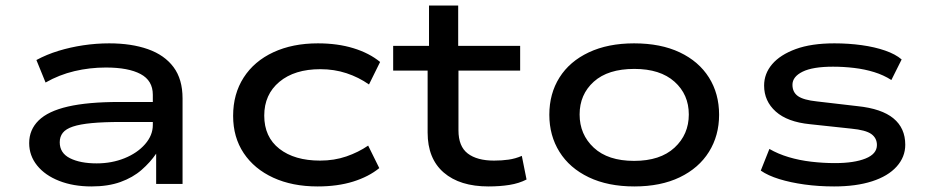

<svg xmlns="http://www.w3.org/2000/svg" viewBox="-20 -662 3347 691"><path d="M309 9Q244 9 193 -11Q142 -31 113.5 -66.5Q85 -102 85 -147Q85 -195 119 -228.5Q153 -262 224.5 -278.5Q296 -295 409 -295H548V-223H415Q353 -223 310.5 -219Q268 -215 242.5 -206.5Q217 -198 206 -184Q195 -170 195 -150Q195 -111 232 -92.5Q269 -74 328 -74Q382 -74 428 -92.5Q474 -111 502 -143Q530 -175 530 -212V-321Q530 -372 486 -395.5Q442 -419 361 -419Q303 -419 248 -406Q193 -393 144 -365L111 -446Q148 -466 190.5 -479Q233 -492 279.5 -499Q326 -506 373 -506Q453 -506 512.5 -485Q572 -464 604.5 -420.5Q637 -377 637 -308V0H542V-108V-109Q521 -78 489.5 -50.5Q458 -23 413.5 -7Q369 9 309 9Z M1123 9Q1032 9 963.5 -22.5Q895 -54 857 -111Q819 -168 819 -245Q819 -324 857 -383Q895 -442 964 -474Q1033 -506 1124 -506Q1195 -506 1252 -488.5Q1309 -471 1348 -439L1308 -358Q1271 -384 1227 -398.5Q1183 -413 1133 -413Q1040 -413 985.5 -367.5Q931 -322 931 -246Q931 -169 985.5 -126.5Q1040 -84 1132 -84Q1183 -84 1226.5 -99Q1270 -114 1305 -138L1345 -57Q1307 -26 1251 -8.5Q1195 9 1123 9Z M1738 9Q1635 9 1577 -41Q1519 -91 1519 -185V-408H1395V-497H1524V-642H1629V-497H1852V-408H1630V-193Q1630 -135 1663.5 -109.5Q1697 -84 1758 -84Q1786 -84 1810.5 -87.5Q1835 -91 1858 -101L1875 -16Q1848 -2 1813.5 3.5Q1779 9 1738 9Z M2263 9Q2168 9 2099 -24Q2030 -57 1993.5 -115.5Q1957 -174 1957 -249Q1957 -325 1993.5 -383Q2030 -441 2099 -473.5Q2168 -506 2262 -506Q2358 -506 2426.5 -473.5Q2495 -441 2531.5 -383Q2568 -325 2568 -249Q2568 -174 2531.5 -115.5Q2495 -57 2426.5 -24Q2358 9 2263 9ZM2262 -83Q2356 -83 2407.5 -130.5Q2459 -178 2459 -250Q2459 -322 2407.5 -368Q2356 -414 2263 -414Q2168 -414 2117 -368Q2066 -322 2066 -250Q2066 -178 2117 -130.5Q2168 -83 2262 -83Z M2982 9Q2926 9 2875.5 2Q2825 -5 2784.5 -17.5Q2744 -30 2718 -48L2749 -126Q2780 -108 2818.5 -96.5Q2857 -85 2900 -80Q2943 -75 2985 -75Q3054 -75 3095 -91.5Q3136 -108 3136 -140Q3136 -165 3116 -179.5Q3096 -194 3044 -199L2895 -215Q2814 -223 2772 -260.5Q2730 -298 2730 -354Q2730 -397 2759 -431Q2788 -465 2844 -485.5Q2900 -506 2983 -506Q3034 -506 3081 -499.5Q3128 -493 3165.5 -480Q3203 -467 3225 -448L3188 -374Q3160 -392 3126 -402.5Q3092 -413 3054 -417.5Q3016 -422 2978 -422Q2905 -422 2868.5 -404Q2832 -386 2832 -357Q2832 -330 2852 -316Q2872 -302 2920 -297L3066 -280Q3153 -271 3195.5 -236Q3238 -201 3238 -141Q3238 -97 3207 -62.5Q3176 -28 3118.5 -9.5Q3061 9 2982 9Z"/></svg>

Font: Nunito Sans 7pt Expanded Medium
Style: Regular
Weight: 500
Width: 7
Designer: Vernon Adams
Foundry: Vernon Adams
Version: Version 3.101;gftools[0.9.27]